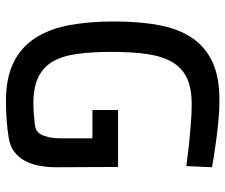

<svg xmlns="http://www.w3.org/2000/svg" viewBox="-76 -669 756 644"><g transform="rotate(90 302.0 -347.0)"><path d="M349 -365H540L541 -159Q541 -129 536 -101.5Q531 -74 519.5 -52.5Q508 -31 488.5 -16.5Q469 -2 441 2Q411 7 378 9Q345 11 319 11Q242 11 190.5 -14Q139 -39 108 -86.5Q77 -134 64.5 -201Q52 -268 52 -352Q52 -439 65 -505.5Q78 -572 109 -616Q140 -660 190 -682.5Q240 -705 315 -705Q352 -705 392 -701Q432 -697 465 -692Q504 -687 541 -680L537 -594Q500 -599 464 -603Q432 -606 396.5 -609Q361 -612 329 -612Q276 -612 242 -596Q208 -580 188.5 -547Q169 -514 161.5 -463.5Q154 -413 154 -344Q154 -276 161 -226.5Q168 -177 187 -145Q206 -113 240 -97Q274 -81 327 -81Q344 -81 363 -82.5Q382 -84 399 -86Q408 -87 416 -91Q424 -95 430 -105Q436 -115 440 -132Q444 -149 444 -175V-279H349Z"/></g></svg>

Font: Panefresco 600wt
Style: Regular
Weight: 600
Designer: Campivisivi
Foundry: Campivisivi & Chank Co
Version: Version 1.001